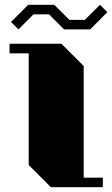

<svg xmlns="http://www.w3.org/2000/svg" viewBox="-20 -783 470 803"><path d="M98 -763 26 -691 57 -660 120 -723H185L248 -660H357L429 -732L398 -763L335 -700H270L207 -763ZM410 -40V0H193L100 -93V-560H20V-600H237L330 -507V-40Z"/></svg>

Font: Kumar One
Style: Regular
Weight: 400
Designer: Parimal Parmar
Foundry: Indian Type Foundry
Version: Version 1.000;PS 1.000;hotconv 1.0.88;makeotf.lib2.5.647800